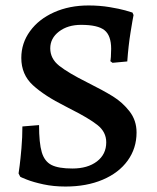

<svg xmlns="http://www.w3.org/2000/svg" viewBox="-20 -671 574 703"><path d="M54 -24 48 -36Q49 -42 52 -65Q55 -88 58.5 -128Q62 -168 62 -208L123 -213Q123 -147 133 -113.5Q143 -80 168.5 -67Q194 -54 245 -54Q301 -54 335 -80Q369 -106 369 -150Q369 -188 336.5 -213.5Q304 -239 238 -272Q235 -274 219 -282Q143 -320 100.5 -359Q58 -398 58 -459Q58 -513 90 -557Q122 -601 178 -626Q234 -651 304 -651Q345 -651 381 -645Q417 -639 438.5 -633Q460 -627 465 -625L469 -616Q466 -602 458 -552.5Q450 -503 446 -446L392 -441L384 -447Q385 -450 386 -463Q387 -476 387 -492Q387 -541 362.5 -560.5Q338 -580 277 -580Q228 -580 196 -555.5Q164 -531 164 -494Q164 -456 197 -430Q230 -404 298 -370Q358 -340 393.5 -318Q429 -296 454.5 -263Q480 -230 480 -186Q480 -128 447.5 -83Q415 -38 356 -13Q297 12 220 12Q176 12 139 4Q102 -4 78 -13.5Q54 -23 54 -24Z"/></svg>

Font: Alegreya SC Medium
Style: Regular
Weight: 500
Designer: Juan Pablo del Peral
Foundry: Huerta Tipografica
Version: Version 2.007; ttfautohint (v1.6)